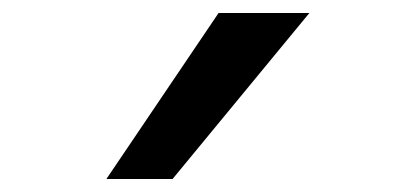

<svg xmlns="http://www.w3.org/2000/svg" viewBox="-20 -800 640 296"><path d="M457 -780H317L144 -524H246Z"/></svg>

Font: CommitMono
Style: 500Regular
Weight: 500
Monospace: yes
Designer: Eigil Nikolajsen
Foundry: Eigil Nikolajsen
Version: Version 1.143